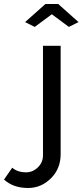

<svg xmlns="http://www.w3.org/2000/svg" viewBox="-143 -750 411 956"><path d="M-18 -640 83 -730H147L248 -640L200 -616L115 -679L30 -616ZM-123 144 -82 85Q-56 108 -13 108Q20 108 45.5 83.5Q71 59 71 23V-522H159V17Q159 90 110.5 138Q62 186 -3 186Q-77 186 -123 144Z"/></svg>

Font: Raleway-v4020 Medium
Style: Regular
Weight: 500
Designer: Matt McInerney, Pablo Impallari, Rodrigo Fuenzalida
Foundry: Matt McInerney, Pablo Impallari, Rodrigo Fuenzalida
Version: Version 4.020;PS 004.020;hotconv 1.0.88;makeotf.lib2.5.64775